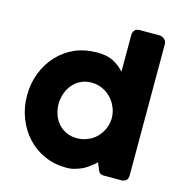

<svg xmlns="http://www.w3.org/2000/svg" viewBox="-120 -934 1011 1056"><g transform="rotate(15 386.0 -406.0)"><path d="M512.7 -62.5Q499 -48.8 481.4 -36.1Q464.8 -22.5 444.3 -11.7Q423.8 -2 400.4 4.9Q377.9 11.7 351.6 11.7Q283.2 11.7 226.6 -13.7Q168.9 -39.1 127.9 -84Q86.9 -127.9 63.5 -188.5Q40 -248 40 -317.4Q40 -386.7 63.5 -446.3Q86.9 -505.9 127.9 -549.8Q168.9 -594.7 226.6 -620.1Q283.2 -644.5 351.6 -644.5Q378.9 -644.5 401.4 -640.6Q424.8 -635.7 443.4 -627Q461.9 -617.2 477.5 -605.5Q493.2 -592.8 507.8 -577.1Q507.8 -647.5 507.8 -786.1Q507.8 -801.8 517.6 -813.5Q527.3 -824.2 546.9 -824.2Q584 -824.2 659.2 -824.2Q665 -824.2 672.9 -821.3Q679.7 -818.4 685.5 -813.5Q692.4 -808.6 695.3 -801.8Q699.2 -794.9 699.2 -786.1Q699.2 -537.1 699.2 -38.1Q699.2 0 659.2 0Q626 0 560.5 0Q550.8 0 545.9 -2.9Q540 -4.9 536.1 -9.8Q532.2 -14.6 529.3 -21.5Q526.4 -29.3 522.5 -38.1Q518.6 -46.9 512.7 -62.5ZM219.7 -317.4Q219.7 -284.2 230.5 -254.9Q240.2 -226.6 259.8 -205.1Q278.3 -184.6 305.7 -171.9Q332 -160.2 364.3 -160.2Q396.5 -160.2 424.8 -171.9Q453.1 -182.6 473.6 -203.1Q495.1 -223.6 507.8 -251Q520.5 -278.3 522.5 -309.6Q522.5 -312.5 522.5 -317.4Q522.5 -348.6 509.8 -377.9Q498 -407.2 476.6 -428.7Q455.1 -451.2 426.8 -463.9Q398.4 -476.6 364.3 -476.6Q332 -476.6 305.7 -463.9Q278.3 -451.2 259.8 -428.7Q240.2 -407.2 230.5 -377.9Q219.7 -348.6 219.7 -317.4Z"/></g></svg>

Font: Cocogoose
Style: Regular
Weight: 400
Designer: Cosimo Lorenzo Pancini
Version: Version 1.000